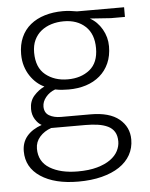

<svg xmlns="http://www.w3.org/2000/svg" viewBox="-51 -519 619 792"><g transform="rotate(-5 258.0 -123.0)"><path d="M52 -314Q52 -353 65.5 -383.5Q79 -414 104 -434.5Q129 -455 163.5 -465.5Q198 -476 239 -476Q257 -476 270.5 -474Q284 -472 297 -470H492V-430H434L347 -436Q378 -419 397 -386Q416 -353 416 -315Q416 -276 402.5 -245.5Q389 -215 364.5 -194Q340 -173 307 -162.5Q274 -152 235 -152Q221 -152 207.5 -153Q194 -154 179 -157Q155 -148 140 -129.5Q125 -111 125 -91Q125 -65 144.5 -53.5Q164 -42 194 -42H316Q394 -42 434 -9Q474 24 474 76Q474 111 458 139.5Q442 168 412 188Q382 208 339 219Q296 230 242 230Q144 230 86 191.5Q28 153 28 86Q28 49 49.5 23.5Q71 -2 111 -16Q96 -24 84.5 -42.5Q73 -61 73 -85Q73 -118 92 -139.5Q111 -161 136 -173Q120 -180 105 -193Q90 -206 78 -224Q66 -242 59 -264.5Q52 -287 52 -314ZM149 0Q120 10 101.5 31Q83 52 83 80Q83 134 127.5 161Q172 188 243 188Q290 188 323.5 178.5Q357 169 378.5 153.5Q400 138 410 118.5Q420 99 420 79Q420 55 410.5 39.5Q401 24 383.5 15.5Q366 7 342.5 3.5Q319 0 291 0ZM362 -312Q362 -371 328 -402.5Q294 -434 239 -434Q211 -434 187 -426.5Q163 -419 145 -404.5Q127 -390 116.5 -368Q106 -346 106 -316Q106 -254 143 -224Q180 -194 235 -194Q290 -194 326 -223Q362 -252 362 -312Z"/></g></svg>

Font: Mukta ExtraLight
Style: Regular
Weight: 275
Designer: Girish Dalvi and Yashodeep Gholap
Foundry: Ek Type
Version: Version 2.538;PS 1.002;hotconv 16.6.51;makeotf.lib2.5.65220;